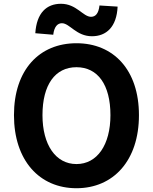

<svg xmlns="http://www.w3.org/2000/svg" viewBox="-20 -983 810 1017"><path d="M467 -791C543 -791 598 -840 603 -948L507 -954C502 -911 486 -894 462 -894C420 -894 385 -963 303 -963C227 -963 174 -915 167 -807L262 -799C267 -842 285 -860 308 -860C349 -860 384 -791 467 -791ZM385 14C581 14 716 -133 716 -373C716 -613 581 -754 385 -754C189 -754 54 -614 54 -373C54 -133 189 14 385 14ZM385 -114C275 -114 205 -216 205 -373C205 -534 272 -627 385 -627C498 -627 565 -534 565 -373C565 -216 495 -114 385 -114Z"/></svg>

Font: Spoqa Han Sans Neo Bold
Style: Bold
Weight: 700
Designer: [Spoqa Han Sans Neo] Dong-huui Kim  Younghwa Kang  Yujin Lee  [Noto Sans] Ryoko NISHIZUKA  (kana & ideographs); Paul D. 
Foundry: Spoqa (http://www.spoqa-han-sans.com)
Version: Version 1.000